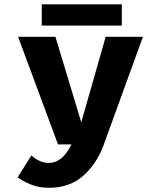

<svg xmlns="http://www.w3.org/2000/svg" viewBox="-20 -671 750 892"><path d="M237.5 -500 357.5 -103 471 -500H644L462.5 0Q430.5 89 367.2 145.2Q304 201.5 208 201.5Q158 201.5 119.2 184.5Q80.5 167.5 62 153L126 51Q138.5 64 161 75Q183.5 86 206.5 86Q235.5 86 261.5 67Q287.5 48 312 0H249.5L64 -500ZM174 -651H546V-552H174Z"/></svg>

Font: League Mono
Style: Bold
Weight: 700
Width: 6
Designer: Tyler Finck
Foundry: The League of Moveable Type / Tyler Finck
Version: Version 2.300;RELEASE